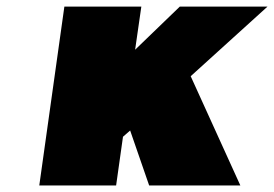

<svg xmlns="http://www.w3.org/2000/svg" viewBox="-20 -567 838 587"><path d="M100.1 0 176.8 -546.9H412.1L393.1 -415L529.8 -546.9H797.9L563 -334L714.8 0H436L377.9 -168L356 -148.9L335 0Z"/></svg>

Font: Trueno UltraBlack
Style: Italic
Weight: 950
Designer: Julieta Ulanovsky
Foundry: Julieta Ulanovsky
Version: Version 3.001b | FøM Fix